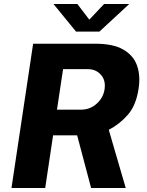

<svg xmlns="http://www.w3.org/2000/svg" viewBox="-20 -942 736 962"><path d="M37.5 0 146 -723H457.5Q546.5 -723 597.5 -693.8Q648.5 -664.5 666.5 -613.8Q684.5 -563 674.5 -498.5Q662 -414 620.5 -366.8Q579 -319.5 525 -291.5L610 0H436.5L366.5 -264H246L206.5 0ZM265.5 -392.5H385.5Q431.5 -392.5 464.8 -422.8Q498 -453 504 -495.5Q510.5 -539.5 485.5 -567.5Q460.5 -595.5 420.5 -595.5H296ZM361 -783.5 248 -922H367.5L427.5 -843.5L501.5 -922H627.5L478 -783.5Z"/></svg>

Font: Public Sans ExtraBold
Style: Italic
Weight: 800
Italic angle: -8°
Designer: The Public Sans project authors (U.S. Web Design System). Libre Franklin designed by Pablo Impallari and Rodrigo Fuenzal
Version: Version 1.007; ttfautohint (v1.8.1) -l 8 -r 50 -G 200 -x 14 